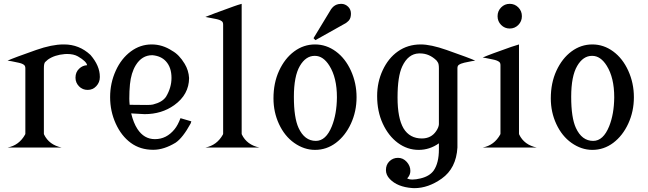

<svg xmlns="http://www.w3.org/2000/svg" viewBox="-20 -770 3382 1002"><path d="M19.5 0Q80.1 -11.7 111.3 -68.4L112.3 -72.3V-413.6Q112.3 -425.3 106 -430.7Q97.2 -438.5 76.2 -442.9Q32.2 -452.6 19.5 -453.6Q53.2 -468.8 168.9 -509.3Q251 -538.1 310.5 -538.1Q312.5 -538.1 314.5 -538.1Q393.6 -538.1 452.1 -483.4Q501 -426.8 501 -369.6Q501 -368.2 501 -367.2Q501 -340.3 482.4 -320.3Q464.4 -300.8 437.5 -300.8Q410.6 -300.8 392.6 -319.3Q374 -338.4 374 -363.8Q374 -364.7 374 -365.2Q374 -393.1 392.6 -411.1Q410.6 -428.7 434.6 -429.7Q431.2 -449.7 386.7 -475.6Q364.7 -488.3 329.6 -488.3Q323.7 -488.3 317.9 -487.8Q264.6 -483.4 230 -459Q227.5 -457.5 215.8 -446.3Q209 -439.9 209 -413.6V-72.3L210 -67.9Q236.3 -13.7 301.8 0Z M554.7 -263.2Q554.7 -336.4 584 -400.9Q612.8 -464.4 662.6 -501.5Q711.9 -538.1 771.5 -538.1Q828.1 -538.1 878.4 -504.9Q915 -484.9 943.8 -437Q964.4 -402.8 966.8 -362.8Q966.3 -276.4 889.2 -221.2Q823.7 -174.3 734.4 -174.3Q733.4 -174.3 664.6 -178.2Q676.8 -127.9 697.3 -96.7Q731.9 -43.9 788.1 -43.9H789.1Q849.1 -43.9 891.1 -95.7Q908.2 -116.7 921.9 -153.3L978.5 -136.7Q976.6 -128.9 975.1 -126Q934.1 -50.8 896.5 -25.4Q835.4 11.7 780.3 11.7H778.8Q711.9 11.7 662.6 -24.4Q613.3 -60.5 584 -125Q554.7 -189.5 554.7 -263.2ZM875 -363.3Q875 -418.5 845.7 -450.2Q820.3 -478 775.4 -481.9H774.4Q720.7 -481.9 688.5 -429.7Q664.1 -389.6 658.2 -330.1Q654.8 -295.4 654.8 -254.9Q654.8 -241.2 656.7 -223.1Q701.2 -222.2 745.6 -222.2Q768.6 -222.2 778.3 -224.6Q827.6 -236.8 846.7 -265.6Q875 -313 875 -363.3Z M1051.8 -681.6Q1076.7 -692.4 1201.2 -737.3Q1219.7 -744.1 1241.2 -750V-72.3L1242.2 -67.9Q1268.6 -13.7 1334 0H1051.8Q1112.3 -11.7 1143.6 -68.4L1144.5 -72.3V-641.6Q1144.5 -653.8 1138.2 -658.7Q1128.9 -666.5 1107.4 -670.9Q1056.2 -681.2 1051.8 -681.6Z M1616.2 -570.8 1708 -722.2Q1709.5 -724.6 1714.8 -730.5Q1727.5 -744.6 1746.1 -748.5Q1753.4 -750 1760.3 -750Q1781.7 -750 1797.4 -734.4Q1811.5 -720.2 1811.5 -698.7Q1811.5 -694.8 1811 -689.9Q1809.1 -668 1793.9 -656.7L1785.6 -649.9L1626 -560.5ZM1513.7 -264.6Q1513.7 -155.8 1538.1 -102.5Q1569.3 -34.7 1628.4 -34.7Q1681.2 -34.7 1711.9 -111.3Q1737.3 -174.8 1738.3 -260.7V-262.7Q1738.3 -364.3 1699.2 -426.8Q1667 -478.5 1623.5 -478.5Q1623 -478.5 1622.1 -478.5Q1575.7 -478.5 1544.9 -425.8Q1513.7 -372.6 1513.7 -264.6ZM1407.2 -256.8Q1407.2 -337.4 1436.5 -400.9Q1466.3 -465.3 1515.1 -501.5Q1564.5 -538.1 1624 -538.1Q1683.1 -538.1 1732.9 -501.5Q1782.2 -465.3 1811.5 -400.9Q1840.8 -336.4 1840.8 -262.7Q1840.8 -188.5 1811.5 -125Q1782.2 -61.5 1732.9 -24.4Q1684.1 12.2 1624 12.2Q1566.9 12.2 1515.1 -24.4Q1465.3 -59.6 1436 -122.6Q1407.2 -184.6 1407.2 -256.8Z M1948.2 -269Q1948.2 -341.3 1977.1 -403.3Q2006.3 -466.3 2056.2 -501.5Q2107.9 -538.1 2175.8 -538.1Q2228.5 -538.1 2310.5 -509.3Q2431.6 -466.8 2460 -453.6Q2448.7 -452.6 2403.3 -442.9Q2383.8 -438.5 2373.5 -430.7Q2367.2 -425.8 2367.2 -413.6V0Q2360.8 108.4 2285.2 162.1Q2214.8 211.9 2142.6 211.9Q2136.7 211.9 2130.9 211.4Q2053.7 205.6 2014.2 164.1Q1994.1 143.1 1994.1 117.7Q1994.1 89.8 2011.7 72.3Q2030.3 53.7 2057.1 53.7Q2083.5 53.7 2102.5 74.7Q2121.6 95.7 2121.6 122.1Q2121.6 143.6 2105 161.1Q2115.2 167 2132.8 167Q2150.4 167 2174.8 161.1Q2221.7 149.9 2243.2 120.1Q2270.5 80.6 2270.5 9.8Q2270.5 5.4 2270.5 0V-22Q2222.2 12.2 2165 12.2Q2105.5 12.2 2056.2 -24.4Q2007.3 -60.5 1977.5 -125Q1948.2 -188.5 1948.2 -269ZM2054.7 -261.2Q2054.7 -153.3 2085.9 -100.1Q2118.2 -47.4 2181.6 -47.4Q2230.5 -47.4 2256.3 -85.9Q2269.5 -105.5 2270.5 -121.1V-125.5V-413.6Q2270.5 -438.5 2263.7 -446.3L2258.8 -453.6Q2220.7 -491.2 2172.4 -491.2Q2168.9 -491.2 2166 -491.2Q2109.9 -489.3 2079.1 -423.3Q2054.7 -371.1 2054.7 -261.2Z M2499 -469.7Q2534.2 -485.4 2648.4 -525.4Q2666.5 -531.7 2688.5 -538.1V-72.3L2689.5 -67.9Q2715.8 -13.7 2781.2 0H2499Q2559.6 -11.7 2590.8 -68.4L2591.8 -72.3V-429.7Q2591.8 -441.9 2585.4 -446.8Q2575.2 -455.1 2552.7 -459.5Q2504.9 -469.7 2499 -469.7ZM2595.2 -639.9Q2576.7 -658.7 2576.7 -685.5Q2576.7 -712.4 2595.2 -731.2Q2613.8 -750 2640.1 -750Q2666.5 -750 2685.1 -731.2Q2703.6 -712.4 2703.6 -685.5Q2703.6 -658.7 2685.1 -639.9Q2666.5 -621.1 2640.1 -621.1Q2613.8 -621.1 2595.2 -639.9Z M2960.9 -264.6Q2960.9 -155.8 2985.4 -102.5Q3016.6 -34.7 3075.7 -34.7Q3128.4 -34.7 3159.2 -111.3Q3184.6 -174.8 3185.5 -260.7V-262.7Q3185.5 -364.3 3146.5 -426.8Q3114.3 -478.5 3070.8 -478.5Q3070.3 -478.5 3069.3 -478.5Q3022.9 -478.5 2992.2 -425.8Q2960.9 -372.6 2960.9 -264.6ZM2854.5 -256.8Q2854.5 -337.4 2883.8 -400.9Q2913.6 -465.3 2962.4 -501.5Q3011.7 -538.1 3071.3 -538.1Q3130.4 -538.1 3180.2 -501.5Q3229.5 -465.3 3258.8 -400.9Q3288.1 -336.4 3288.1 -262.7Q3288.1 -188.5 3258.8 -125Q3229.5 -61.5 3180.2 -24.4Q3131.3 12.2 3071.3 12.2Q3014.2 12.2 2962.4 -24.4Q2912.6 -59.6 2883.3 -122.6Q2854.5 -184.6 2854.5 -256.8Z"/></svg>

Font: Modern Antiqua
Style: Regular
Weight: 500
Version: Version 1.0